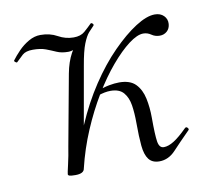

<svg xmlns="http://www.w3.org/2000/svg" viewBox="-56 -464 586 537"><g transform="rotate(-10 237.5 -196.0)"><path d="M144 -6 131 -7Q141 -69 166 -127Q191 -185 223.5 -234Q256 -283 291.5 -319Q327 -355 359 -375.5Q391 -396 414 -396Q430 -396 439.5 -386.5Q449 -377 448 -363Q447 -350 438.5 -342.5Q430 -335 418 -335Q405 -335 395 -342Q385 -349 373 -349Q356 -349 331.5 -330.5Q307 -312 279.5 -279.5Q252 -247 226 -204Q200 -161 178.5 -110.5Q157 -60 144 -6ZM118 8Q105 8 101 6.5Q97 5 97 2Q97 -1 102.5 -24.5Q108 -48 112 -74L149 -275Q155 -307 167.5 -330Q180 -353 198.5 -369Q217 -385 240 -395Q233 -388 225 -379Q217 -370 209 -350Q201 -330 194 -289L144 -6Q142 8 118 8ZM356 11Q336 11 326 -2Q316 -15 313.5 -41Q311 -67 311 -106Q311 -134 307.5 -156.5Q304 -179 292 -193Q280 -207 255 -207Q239 -207 219 -200L218 -212Q238 -220 254 -223Q270 -226 283 -226Q314 -226 329.5 -210Q345 -194 350.5 -168Q356 -142 356 -113Q356 -64 359 -45Q362 -26 375 -26Q388 -26 404 -36Q420 -46 442 -68Q446 -72 450 -67.5Q454 -63 450 -60Q422 -32 402 -10.5Q382 11 356 11ZM12 -331Q10 -330 6.5 -333Q3 -336 5 -338Q13 -349 26 -362.5Q39 -376 55.5 -385.5Q72 -395 89 -395Q116 -395 136.5 -383.5Q157 -372 180 -372Q200 -372 211.5 -382Q223 -392 233 -402Q235 -404 238.5 -401Q242 -398 240 -395Q209 -364 192 -349.5Q175 -335 158 -335Q139 -335 125.5 -341Q112 -347 97.5 -352.5Q83 -358 61 -358Q41 -358 31.5 -349.5Q22 -341 12 -331Z"/></g></svg>

Font: Cormorant Garamond Light
Style: Italic
Weight: 300
Italic angle: -10°
Designer: Christian Thalmann (Catharsis Fonts)
Foundry: Catharsis Fonts
Version: Version 4.001